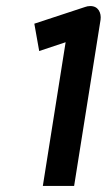

<svg xmlns="http://www.w3.org/2000/svg" viewBox="-20 -612 352 632"><path d="M109 -444 196 -473 121 0H224L311 -547C314 -569 304 -593 276 -592C271 -592 265 -591 260 -589L93 -534Z"/></svg>

Font: Charger Pro
Style: BlkNarObl
Weight: 900
Designer: Jasper
Foundry: Cannot Into Space Fonts
Version: Version 1.09